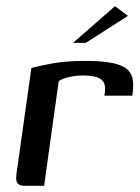

<svg xmlns="http://www.w3.org/2000/svg" viewBox="-20 -598 452 618"><path d="M122 0H58Q43 0 36.5 -8Q30 -16 33 -38L81 -379Q105 -386 149.5 -394Q194 -402 253 -402Q312 -402 345 -394.5Q378 -387 392 -372.5Q406 -358 408 -337.5Q410 -317 406 -290H316L318 -304Q320 -328 309.5 -338.5Q299 -349 282.5 -352Q266 -355 248 -355Q223 -355 202 -350Q181 -345 169 -337ZM215 -460 350 -578 392 -547 256 -460Z"/></svg>

Font: Genos Thin Medium
Style: Italic
Weight: 500
Italic angle: -8°
Version: Version 1.010